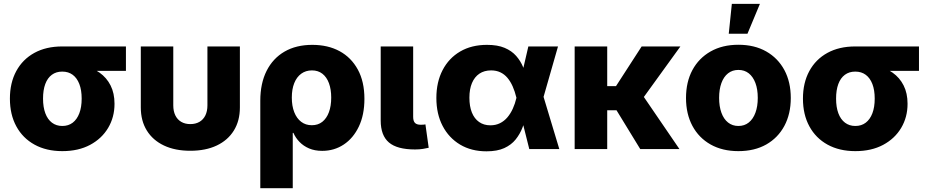

<svg xmlns="http://www.w3.org/2000/svg" viewBox="-20 -778 4834 1002"><path d="M305.2 10.7Q221.7 10.7 160.2 -23.2Q98.6 -57.1 65.2 -118.7Q31.7 -180.2 31.7 -263.2Q31.7 -345.7 64.9 -407Q98.1 -468.3 159.4 -502Q220.7 -535.6 304.2 -535.6H637.2V-408.2H402.8L304.2 -404.3Q272.9 -404.3 250.5 -387.7Q228 -371.1 216.3 -339.6Q204.6 -308.1 204.6 -263.2Q204.6 -218.8 216.6 -186.8Q228.5 -154.8 251.2 -137.7Q273.9 -120.6 305.2 -120.6Q336.9 -120.6 359.4 -137.7Q381.8 -154.8 394 -186.8Q406.2 -218.8 406.2 -263.2Q406.2 -308.1 394 -339.6Q381.8 -371.1 359.4 -387.7Q336.9 -404.3 305.2 -404.3V-450.2Q363.8 -450.2 413.3 -437.5Q462.9 -424.8 499.8 -398.7Q536.6 -372.6 557.1 -332Q577.6 -291.5 577.6 -236.3Q577.6 -166.5 544.4 -110.6Q511.2 -54.7 450.2 -22Q389.2 10.7 305.2 10.7Z M973.1 8.8Q893.6 8.8 835.7 -18.6Q777.8 -45.9 746.3 -96.7Q714.8 -147.5 714.8 -217.3V-535.6H884.3V-228.5Q884.3 -197.8 895 -175.8Q905.8 -153.8 925.8 -142.1Q945.8 -130.4 973.1 -130.4Q1001 -130.4 1021 -142.1Q1041 -153.8 1051.8 -175.8Q1062.5 -197.8 1062.5 -228.5V-535.6H1231.9V-217.3Q1231.9 -147.5 1200.4 -96.7Q1168.9 -45.9 1111.1 -18.6Q1053.2 8.8 973.1 8.8Z M1338.4 204.1V-252Q1338.4 -342.8 1371.3 -408.2Q1404.3 -473.6 1465.1 -508.8Q1525.9 -543.9 1609.9 -543.9Q1691.4 -543.9 1752.2 -511Q1813 -478 1847.4 -415Q1881.8 -352.1 1881.8 -262.2Q1881.8 -178.7 1852.8 -117.7Q1823.7 -56.6 1773.9 -23.7Q1724.1 9.3 1661.6 9.3Q1622.6 9.3 1593 -3.4Q1563.5 -16.1 1543 -37.4Q1522.5 -58.6 1511.2 -84.5H1507.8V204.1ZM1607.4 -124.5Q1639.6 -124.5 1662.1 -142.3Q1684.6 -160.2 1696.5 -192.4Q1708.5 -224.6 1708.5 -268.6Q1708.5 -311.5 1696.8 -343.5Q1685.1 -375.5 1662.6 -393.1Q1640.1 -410.6 1607.9 -410.6Q1575.7 -410.6 1552 -393.3Q1528.3 -376 1515.6 -344.2Q1502.9 -312.5 1502.9 -268.6Q1502.9 -225.1 1515.6 -192.6Q1528.3 -160.2 1551.8 -142.3Q1575.2 -124.5 1607.4 -124.5Z M2146 2Q2052.7 2 2009.8 -34.4Q1966.8 -70.8 1966.8 -149.4V-535.6H2136.2V-168Q2136.2 -146.5 2145.5 -136.7Q2154.8 -127 2175.3 -127Q2184.1 -127 2189.9 -127.4Q2195.8 -127.9 2200.2 -128.9L2217.3 -6.8Q2205.6 -3.9 2187.3 -1Q2168.9 2 2146 2Z M2519 11.7Q2439.9 11.7 2381.1 -23.4Q2322.3 -58.6 2289.8 -121.1Q2257.3 -183.6 2257.3 -266.6Q2257.3 -349.6 2289.8 -412.1Q2322.3 -474.6 2381.6 -509.3Q2440.9 -543.9 2521.5 -543.9Q2576.7 -543.9 2613.5 -528.3Q2650.4 -512.7 2673.6 -486.3Q2696.8 -460 2710 -427.7Q2723.1 -395.5 2730.5 -362.8H2774.9L2815.4 -276.9L2898.9 0H2742.2L2674.8 -269Q2667 -301.3 2655.5 -327.1Q2644 -353 2628.2 -371.8Q2612.3 -390.6 2591.1 -400.6Q2569.8 -410.6 2543 -410.6Q2507.3 -410.6 2481.9 -393.6Q2456.5 -376.5 2443.1 -344.7Q2429.7 -313 2429.7 -268.1Q2429.7 -223.1 2442.6 -190.9Q2455.6 -158.7 2480.2 -141.4Q2504.9 -124 2539.1 -124Q2566.9 -124 2589.1 -135Q2611.3 -146 2627.9 -165.5Q2644.5 -185.1 2656.2 -210.9Q2668 -236.8 2674.8 -266.1L2737.3 -535.6H2892.1L2814.9 -266.1L2773.9 -179.7H2728Q2719.7 -145.5 2706.5 -111.8Q2693.4 -78.1 2670.9 -50Q2648.4 -22 2611.6 -5.1Q2574.7 11.7 2519 11.7Z M3148.9 -535.6V0H2979V-535.6ZM3530.8 -535.6 3290 -202.6H3114.7L3109.9 -328.6H3194.8L3328.6 -535.6ZM3321.3 0 3192.9 -210 3330.1 -286.6 3525.9 0Z M3833.5 10.7Q3750 10.7 3688.5 -23.9Q3627 -58.6 3593.5 -121.1Q3560.1 -183.6 3560.1 -266.6Q3560.1 -350.1 3593.5 -412.4Q3627 -474.6 3688.5 -509.5Q3750 -544.4 3833.5 -544.4Q3917.5 -544.4 3978.8 -509.5Q4040 -474.6 4073.5 -412.4Q4106.9 -350.1 4106.9 -266.6Q4106.9 -183.6 4073.5 -121.1Q4040 -58.6 3978.8 -23.9Q3917.5 10.7 3833.5 10.7ZM3833.5 -120.6Q3865.2 -120.6 3887.7 -138.7Q3910.2 -156.7 3922.4 -189.7Q3934.6 -222.7 3934.6 -267.1Q3934.6 -312 3922.4 -344.7Q3910.2 -377.4 3887.7 -395.3Q3865.2 -413.1 3833.5 -413.1Q3802.2 -413.1 3779.5 -395.3Q3756.8 -377.4 3744.9 -344.7Q3732.9 -312 3732.9 -267.1Q3732.9 -222.7 3744.9 -189.7Q3756.8 -156.7 3779.5 -138.7Q3802.2 -120.6 3833.5 -120.6ZM3783.2 -602.1 3799.3 -757.8H3945.8L3880.9 -602.1Z M4443.8 10.7Q4360.4 10.7 4298.8 -23.2Q4237.3 -57.1 4203.9 -118.7Q4170.4 -180.2 4170.4 -263.2Q4170.4 -345.7 4203.6 -407Q4236.8 -468.3 4298.1 -502Q4359.4 -535.6 4442.9 -535.6H4775.9V-408.2H4541.5L4442.9 -404.3Q4411.6 -404.3 4389.2 -387.7Q4366.7 -371.1 4355 -339.6Q4343.3 -308.1 4343.3 -263.2Q4343.3 -218.8 4355.2 -186.8Q4367.2 -154.8 4389.9 -137.7Q4412.6 -120.6 4443.8 -120.6Q4475.6 -120.6 4498 -137.7Q4520.5 -154.8 4532.7 -186.8Q4544.9 -218.8 4544.9 -263.2Q4544.9 -308.1 4532.7 -339.6Q4520.5 -371.1 4498 -387.7Q4475.6 -404.3 4443.8 -404.3V-450.2Q4502.4 -450.2 4552 -437.5Q4601.6 -424.8 4638.4 -398.7Q4675.3 -372.6 4695.8 -332Q4716.3 -291.5 4716.3 -236.3Q4716.3 -166.5 4683.1 -110.6Q4649.9 -54.7 4588.9 -22Q4527.8 10.7 4443.8 10.7Z"/></svg>

Font: Inter 20pt ExtraBold
Style: Regular
Weight: 800
Version: Version 4.001;git-66647c0bb